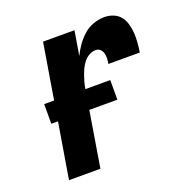

<svg xmlns="http://www.w3.org/2000/svg" viewBox="-101 -623 702 718"><g transform="rotate(-20 250.0 -264.0)"><path d="M55 0 141 -520H266L250 -423Q260 -444 273.5 -463Q287 -482 304 -497Q321 -512 343 -520Q365 -528 387 -528Q406 -528 423 -521Q440 -514 450.5 -500.5Q461 -487 466 -469Q471 -451 472 -432.5Q473 -414 471.5 -395.5Q470 -377 467 -358H342Q344 -368 344.5 -378.5Q345 -389 342.5 -399Q340 -409 333 -416Q326 -423 315 -423Q302 -423 289.5 -416.5Q277 -410 268 -399Q259 -388 253 -375.5Q247 -363 242.5 -350.5Q238 -338 234.5 -325Q231 -312 229 -299L180 0ZM328 -221H65V-299H328Z"/></g></svg>

Font: Iosevka Term Curly XBd Obl
Style: Regular
Weight: 800
Italic angle: -9°
Designer: Belleve Invis
Foundry: Belleve Invis
Version: Version 32.3.0